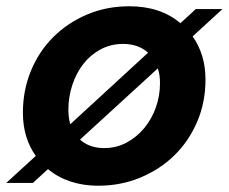

<svg xmlns="http://www.w3.org/2000/svg" viewBox="-50 -583 729 612"><path d="M605 -329Q605 -257 578.5 -195Q552 -133 506 -88Q460 -43 397.5 -17Q335 9 263 9Q215 9 174.5 -4.5Q134 -18 103 -44L55 0H-30L64 -86Q44 -114 33.5 -148.5Q23 -183 23 -224Q23 -295 48.5 -357Q74 -419 119.5 -464.5Q165 -510 227 -536.5Q289 -563 362 -563Q462 -563 525 -509L574 -554H659L564 -467Q584 -439 594.5 -404.5Q605 -370 605 -329ZM168 -234Q168 -208 174 -187L422 -415Q391 -443 342 -443Q303 -443 270.5 -425.5Q238 -408 215.5 -379Q193 -350 180.5 -312Q168 -274 168 -234ZM282 -111Q321 -111 353.5 -128.5Q386 -146 410 -175Q434 -204 447 -241Q460 -278 460 -318Q460 -345 453 -365L205 -138Q235 -111 282 -111Z"/></svg>

Font: SVN-Poppins SemiBold
Style: Italic
Weight: 600
Italic angle: -10°
Designer: Ninad Kale (Devanagari), Jonny Pinhorn (Latin)
Foundry: Indian Type Foundry
Version: Version 3.002 2017; ttfautohint (v1.8.3)